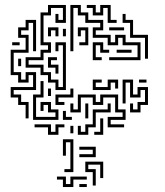

<svg xmlns="http://www.w3.org/2000/svg" viewBox="-20 -526 662 772"><path d="M203 -164V-194H173V-224H143V-254H83V-296H143V-326H173V-344H143V-476H173V-506H245V-434H203V-470H215V-446H233V-494H185V-464H155V-356H185V-314H155V-284H95V-266H155V-236H185V-206H215V-176H233V-344H215V-320H203V-356H245V-164ZM419 -284V-296H533V-344H473V-374H455V-344H413V-374H353V-416H383V-434H323V-464H293V-494H275V-320H263V-506H305V-476H335V-446H395V-404H365V-386H425V-356H443V-386H485V-356H545V-284ZM413 -434V-494H395V-464H353V-494H329V-506H365V-476H383V-506H425V-446H449V-434ZM563 -290V-374H503V-434H473V-470H485V-446H515V-386H575V-290ZM83 -50V-104H53V-134H23V-176H113V-224H95V-194H53V-224H23V-326H83V-374H53V-416H83V-446H125V-320H113V-434H95V-404H65V-386H95V-314H35V-236H65V-206H83V-236H125V-164H35V-146H65V-116H95V-50ZM173 -380V-416H215V-380H203V-404H185V-380ZM419 -404V-416H479V-404ZM299 -344V-356H323V-404H305V-380H293V-416H335V-344ZM233 -380V-410H245V-380ZM29 -344V-356H59V-344ZM353 -284V-356H395V-326H419V-314H383V-344H365V-296H389V-284ZM449 -314V-326H509V-314ZM203 -230V-254H173V-296H209V-284H185V-266H215V-230ZM53 -260V-290H65V-260ZM353 -164V-206H389V-194H365V-176H413V-206H455V-170H443V-194H425V-164ZM503 -74V-110H515V-86H533V-116H563V-164H545V-134H503V-194H485V-110H473V-206H515V-146H533V-176H575V-104H545V-74ZM539 -194V-206H569V-194ZM113 -44V-146H143V-200H155V-134H125V-56H203V-74H173V-104H155V-80H143V-116H185V-86H215V-44ZM173 -140V-170H185V-140ZM203 -104V-146H263V-170H275V-134H215V-116H239V-104ZM413 -14V-56H473V-74H443V-134H395V-104H353V-134H305V-74H263V-110H275V-86H293V-146H365V-116H383V-146H455V-86H485V-44H425V-26H479V-14ZM293 16V-20H305V4H323V-26H353V-86H413V-110H425V-74H365V-14H335V16ZM323 -50V-110H335V-50ZM233 -44V-80H245V-56H269V-44ZM359 16V4H383V-50H395V16ZM173 16V-14H119V-26H185V4H203V-26H239V-14H215V16ZM263 10V-20H275V10ZM239 166V154H263V46H245V100H233V34H275V166ZM299 106V94H353V76H299V64H365V106ZM353 220V166H323V124H395V190H383V136H335V154H365V220ZM233 226V196H209V184H245V214H263V184H329V196H275V226ZM299 226V214H329V226Z"/></svg>

Font: Rubik Maze
Style: Regular
Weight: 400
Designer: Hubert and Fischer, NaN
Foundry: Hubert and Fischer, NaN
Version: Version 2.200